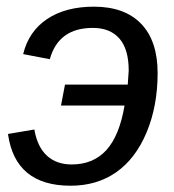

<svg xmlns="http://www.w3.org/2000/svg" viewBox="-20 -558 532 587"><path d="M267.1 -537.6Q360.8 -537.6 411.4 -485.4Q461.9 -433.1 461.9 -334.5Q461.9 -233.9 428.2 -153.3Q394.5 -72.8 335.4 -31.5Q276.4 9.8 195.8 9.8Q26.4 9.8 4.4 -148.4L85 -162.1Q94.2 -108.9 123.5 -82Q152.8 -55.2 199.2 -55.2Q265.1 -55.2 305.2 -99.1Q345.2 -143.1 360.8 -235.4H166.5L178.7 -299.3H370.6L373.5 -342.3Q373.5 -407.7 345 -440.2Q316.4 -472.7 264.2 -472.7Q158.7 -472.7 132.3 -377L50.8 -392.6Q67.9 -462.4 124.3 -500Q180.7 -537.6 267.1 -537.6Z"/></svg>

Font: Liberation Sans
Style: Italic
Weight: 400
Italic angle: -12°
Designer: Steve Matteson
Foundry: Ascender Corporation
Version: Version 2.1.5